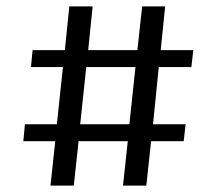

<svg xmlns="http://www.w3.org/2000/svg" viewBox="-20 -612 666 601"><path d="M138 -31 153 -170H53L58 -223H158L177 -402H77L82 -455H183L197 -592H270L256 -455H410L425 -592H497L483 -455H585L579 -402H477L459 -223H561L555 -170H453L438 -31H365L380 -170H226L211 -31ZM231 -223H385L404 -402H250Z"/></svg>

Font: Karla ExtraLight
Style: Regular
Weight: 400
Version: Version 2.001